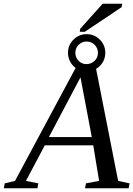

<svg xmlns="http://www.w3.org/2000/svg" viewBox="-75 -1001 709 1021"><path d="M484.9 -720.2Q484.9 -692.4 471.4 -669.9Q458 -647.5 436 -634.8L553.2 -39.1L614.3 -25.9L608.9 0H377L382.3 -25.9L452.1 -39.1L420.9 -228H163.1L63 -39.1L128.9 -25.9L124 0H-54.7L-49.8 -25.9L4.9 -39.1L327.1 -639.6Q308.6 -653.3 297.6 -674.3Q286.6 -695.3 286.6 -720.2Q286.6 -761.2 315.7 -790.3Q344.7 -819.3 385.7 -819.3Q426.8 -819.3 455.8 -790.3Q484.9 -761.2 484.9 -720.2ZM353 -589.8 185.1 -272H413.1ZM445.8 -720.2Q445.8 -745.1 428.2 -762.7Q410.6 -780.3 385.7 -780.3Q360.8 -780.3 343.3 -762.7Q325.7 -745.1 325.7 -720.2Q325.7 -695.8 342.5 -678Q359.4 -660.2 383.3 -660.2H385.7Q409.2 -660.2 427.5 -677.2Q445.8 -694.3 445.8 -720.2ZM349.1 -832 351.6 -848.1 470.7 -981H574.7L571.8 -962.9L376 -832Z"/></svg>

Font: Liberation Serif
Style: Italic
Weight: 400
Italic angle: -16.333°
Designer: Steve Matteson
Foundry: Ascender Corporation
Version: Version 2.1.5